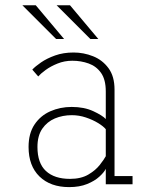

<svg xmlns="http://www.w3.org/2000/svg" viewBox="-20 -716 590 746"><path d="M248.5 11Q176 11 133.5 -30.2Q91 -71.5 91 -145Q91 -197.5 114 -232Q137 -266.5 175.2 -283.5Q213.5 -300.5 258.5 -300.5Q307 -300.5 342.5 -284Q378 -267.5 391 -253.5V-360.5Q391 -406.5 372.8 -432.5Q354.5 -458.5 324.8 -469.2Q295 -480 261 -480Q230.5 -480 203.8 -469.2Q177 -458.5 157.2 -444Q137.5 -429.5 128.5 -419L105.5 -445.5Q117 -458 139.5 -473.5Q162 -489 194 -500.5Q226 -512 266 -512Q305 -512 341.5 -497.5Q378 -483 401.5 -451.2Q425 -419.5 425 -368V-32H495V0H391V-60Q384.5 -46.5 366.2 -29.8Q348 -13 318.5 -1Q289 11 248.5 11ZM252 -21Q294.5 -21 322.8 -37.5Q351 -54 367.5 -75Q384 -96 391 -109V-214Q381.5 -225.5 361 -238Q340.5 -250.5 313.8 -259.5Q287 -268.5 259 -268.5Q223.5 -268.5 193.2 -255.8Q163 -243 144.2 -215.8Q125.5 -188.5 125.5 -145Q125.5 -82 158.5 -51.5Q191.5 -21 252 -21ZM331 -564.5 200 -695.5H252L362 -564.5ZM198 -564.5 67 -695.5H119L229 -564.5Z"/></svg>

Font: Trispace SemiCondensed Thin
Style: Regular
Weight: 100
Width: 4
Designer: Tyler Finck
Foundry: Etcetera Type Company
Version: Version 1.210; ttfautohint (v1.8.3)